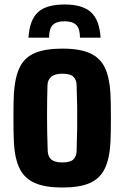

<svg xmlns="http://www.w3.org/2000/svg" viewBox="-20 -827 555 857"><path d="M258 10Q182 10 136 -10Q90 -30 68 -74Q46 -118 42 -191Q41 -210 40.5 -239.5Q40 -269 40 -301.5Q40 -334 40.5 -363Q41 -392 42 -410Q47 -484 68.5 -527.5Q90 -571 136 -590.5Q182 -610 258 -610Q336 -610 381.5 -589.5Q427 -569 448 -525Q469 -481 473 -410Q474 -391 474.5 -361.5Q475 -332 475 -299.5Q475 -267 474.5 -238Q474 -209 473 -191Q469 -118 447.5 -74Q426 -30 381 -10Q336 10 258 10ZM258 -102Q293 -102 307 -115Q321 -128 322 -153Q324 -212 324.5 -258.5Q325 -305 324.5 -350Q324 -395 322 -448Q321 -472 307 -485Q293 -498 258 -498Q224 -498 208.5 -484Q193 -470 192 -448Q190 -387 190 -309.5Q190 -232 193 -153Q194 -128 209 -115Q224 -102 258 -102ZM107 -659H199Q199 -698 215 -715Q231 -732 268 -732Q305 -732 321 -715Q337 -698 337 -659H429Q424 -738 386 -772.5Q348 -807 268 -807Q187 -807 149.5 -772.5Q112 -738 107 -659Z"/></svg>

Font: Big Shoulders Text Black
Style: Regular
Weight: 900
Designer: Patric King
Foundry: XO Type Co
Version: Version 1.000; ttfautohint (v1.8.2)